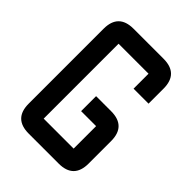

<svg xmlns="http://www.w3.org/2000/svg" viewBox="-199 -785 885 885"><g transform="rotate(45 244.0 -342.0)"><path d="M341.8 0H146.5Q48.8 0 48.8 -97.7V-585.9Q48.8 -683.6 146.5 -683.6H341.8Q439.5 -683.6 439.5 -585.9V-488.3H341.8V-585.9H146.5V-97.7H341.8V-244.1H244.1V-341.8H341.8Q439.5 -341.8 439.5 -244.1V-97.7Q439.5 0 341.8 0Z"/></g></svg>

Font: BabelStone Runic Short Twig
Style: Regular
Weight: 400
Designer: Andrew West
Foundry: BabelStone
Version: Version 3.003;March 14, 2022